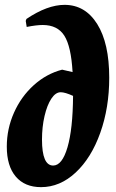

<svg xmlns="http://www.w3.org/2000/svg" viewBox="-20 -759 478 791"><path d="M246 -739Q331 -739 380.5 -660Q430 -581 430 -439Q430 -315 393 -211.5Q356 -108 291.5 -48Q227 12 149 12Q82 12 45 -31.5Q8 -75 8 -155Q8 -228 37.5 -294.5Q67 -361 119 -408Q171 -455 236 -472L279 -462Q273 -568 245 -612Q217 -656 156 -656Q130 -656 90 -648L86 -673L89 -681Q175 -739 246 -739ZM281 -364Q248 -379 230 -379Q209 -379 191.5 -352.5Q174 -326 163.5 -281Q153 -236 153 -184Q153 -77 199 -77Q236 -77 258 -152Q280 -227 281 -364Z"/></svg>

Font: Alegreya ExtraBold
Style: Italic
Weight: 800
Italic angle: -7°
Designer: Juan Pablo del Peral
Foundry: Huerta Tipografica
Version: Version 2.007; ttfautohint (v1.6)